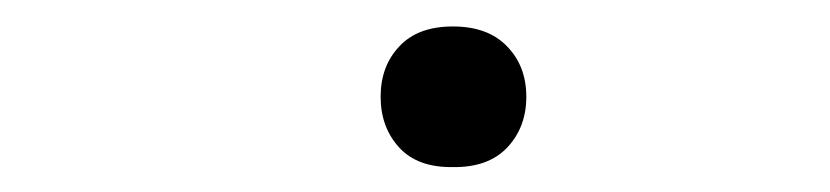

<svg xmlns="http://www.w3.org/2000/svg" viewBox="-20 -431 640 148"><path d="M287.6 -395Q301.8 -410.6 329.1 -410.6Q356.4 -410.6 371.1 -395Q385.7 -379.9 385.7 -356.4Q385.7 -333 371.1 -317.4Q356.4 -301.8 329.1 -302.2Q301.8 -301.8 287.6 -317.4Q273.4 -333 273.4 -356.4Q273.4 -379.9 287.6 -395Z"/></svg>

Font: RobotoMono-Regular
Style: Regular
Weight: 400
Designer: Google
Version: Version 2.000985; 2015; ttfautohint (v1.3)